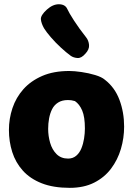

<svg xmlns="http://www.w3.org/2000/svg" viewBox="-20 -897 638 925"><path d="M314 -555Q338 -555 372.5 -550Q407 -545 438.5 -535.5Q470 -526 485 -513Q533 -476 555.5 -416Q578 -356 578 -287Q578 -232 562.5 -179.5Q547 -127 515 -84.5Q483 -42 433.5 -17Q384 8 316 8Q237 8 181 -14Q125 -36 90 -75Q55 -114 39 -164.5Q23 -215 23 -271Q23 -325 40 -376Q57 -427 92.5 -467Q128 -507 183 -531Q238 -555 314 -555ZM212 -276Q212 -242 221.5 -209Q231 -176 252.5 -154.5Q274 -133 308 -133Q331 -133 347 -146.5Q363 -160 372 -182Q381 -204 385 -229.5Q389 -255 389 -278Q389 -334 376 -364.5Q363 -395 341 -410Q331 -413 323.5 -414Q316 -415 307 -415Q279 -415 260 -403Q241 -391 231 -371Q221 -351 216.5 -326.5Q212 -302 212 -276ZM391 -638Q372 -616 353 -617.5Q334 -619 321 -628Q299 -644 273 -668Q247 -692 225 -717.5Q203 -743 192 -761Q179 -784 177 -803.5Q175 -823 206 -851Q235 -877 264.5 -876.5Q294 -876 304 -854Q312 -836 336.5 -798Q361 -760 395 -717Q407 -702 409 -680.5Q411 -659 391 -638Z"/></svg>

Font: Playpen Sans ExtraBold
Style: Regular
Weight: 800
Designer: Laura Meseguer, Veronika Burian, José Scaglione
Foundry: TypeTogether
Version: Version 1.001